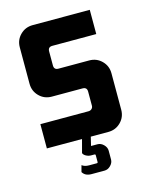

<svg xmlns="http://www.w3.org/2000/svg" viewBox="-99 -547 590 754"><g transform="rotate(-15 196.5 -169.5)"><path d="M107.1 -482.1H339.3V-383.6H160.7Q142.9 -383.6 142.9 -365.7V-308.6Q142.9 -290.7 160.7 -290.7H285.7Q315.7 -290.7 336.4 -270Q357.1 -249.3 357.1 -219.3V-71.4Q357.1 -41.4 336.4 -20.7Q315.7 0 285.7 0H214.3L205.7 35.7H232.1Q245.7 35.7 256.8 46.8Q267.9 57.9 267.9 71.4V107.1Q267.9 120.7 256.8 131.8Q245.7 142.9 232.1 142.9H178.6Q153.6 142.9 142.9 125L150 98.6Q160.7 107.1 178.6 107.1H210Q214.3 107.1 214.3 102.9V75.7Q214.3 71.4 210 71.4H196.4Q186.4 71.4 176.8 66.4Q167.1 61.4 164.3 53.6L178.6 0H35.7V-98.6H231.4Q239.3 -98.6 244.6 -103.6Q250 -108.6 250 -116.4V-173.6Q250 -191.4 232.1 -191.4H107.1Q77.1 -191.4 56.4 -212.1Q35.7 -232.9 35.7 -262.9V-410.7Q35.7 -440.7 56.4 -461.4Q77.1 -482.1 107.1 -482.1Z"/></g></svg>

Font: Aire Exterior
Style: Regular
Weight: 400
Width: 4
Designer: Jayvee Enaguas (HarvettFox96)
Version: 20190503.02